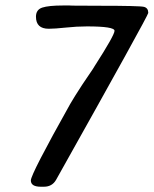

<svg xmlns="http://www.w3.org/2000/svg" viewBox="-20 -687 574 717"><path d="M533.7 -638.7Q533.7 -629.4 189.5 -15.6Q174.8 10.3 144 10.3H132.3Q95.2 10.3 95.2 -13.2Q95.2 -36.6 242.2 -298.8Q255.9 -322.8 286.1 -369.1L293 -379.4Q301.8 -392.6 306.2 -398.9L326.7 -429.2L333 -439.5Q407.7 -555.7 407.7 -572Q407.7 -588.4 304.7 -588.4Q266.6 -588.4 225.6 -584Q184.6 -579.6 162.1 -579.6Q114.3 -579.6 114.3 -624.5Q114.3 -650.9 137.9 -658.7Q161.6 -666.5 215.8 -666.5H239.7L252 -666L348.6 -665.5Q501.5 -665.5 517.6 -661.4Q533.7 -657.2 533.7 -638.7Z"/></svg>

Font: Averia Sans Libre
Style: Italic
Weight: 400
Italic angle: -7.90001°
Version: Version 1.002